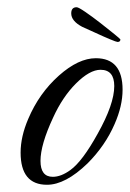

<svg xmlns="http://www.w3.org/2000/svg" viewBox="-20 -511 359 531"><path d="M110 0Q37 0 37 -89Q37 -133 58 -182Q88 -253 143 -302Q197 -350 245 -350Q319 -350 319 -263Q319 -218 297 -168Q271 -108 222 -59Q161 0 110 0ZM126 -22Q149 -22 175 -41Q208 -65 250 -141Q296 -223 296 -273Q296 -318 258 -318Q228 -318 190 -280Q153 -243 127 -186Q92 -111 92 -66Q92 -22 126 -22ZM305 -395Q302 -395 284 -402.5Q266 -410 244.5 -420Q223 -430 207 -437Q177 -453 177 -474Q177 -491 192 -491Q197 -491 216 -478Q235 -465 257.5 -447.5Q280 -430 296.5 -416.5Q313 -403 313 -402Q313 -395 305 -395Z"/></svg>

Font: Carattere
Style: Regular
Weight: 400
Designer: Robert E. Leuschke
Foundry: Robert E. Leuschke
Version: Version 1.010; ttfautohint (v1.8.3)